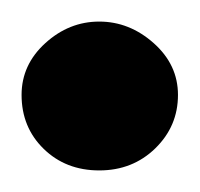

<svg xmlns="http://www.w3.org/2000/svg" viewBox="-20 -158 185 178"><path d="M0 -70Q0 -98 22 -118Q44 -138 72 -138Q100 -138 122.5 -118Q145 -98 145 -70Q145 -41 124 -20.5Q103 0 72 0Q41 0 20.5 -20Q0 -40 0 -70Z"/></svg>

Font: Barlow_Medium_SS
Style: Regular
Weight: 500
Designer: Jeremy Tribby
Foundry: Jeremy Tribby
Version: Version 1.101 August 23, 2024